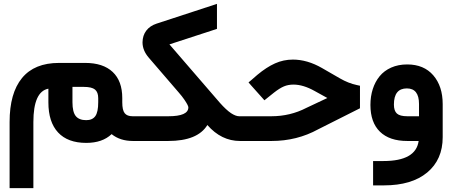

<svg xmlns="http://www.w3.org/2000/svg" viewBox="-20 -724 2323 986"><path d="M679.7 0H662.6Q596.7 0 553.2 -35.2Q505.9 9.8 422.9 9.8Q328.1 9.8 278.3 -43.7Q228.5 -97.2 228.5 -198.2V-268.6Q151.4 -253.9 151.4 -97.2V222.7V242.2H131.8H48.8H29.3V222.7V-97.7Q29.3 -245.6 93 -323.2Q156.7 -400.9 283.2 -400.9H417.5Q509.3 -400.9 558.6 -354.5Q607.9 -308.1 607.9 -220.2V-198.7Q607.9 -158.2 620.4 -142.6Q632.8 -127 660.6 -127H679.7Q685.1 -127 688.5 -106.4Q691.9 -85.9 691.9 -66.9V-61.5Q691.9 -41.5 688.7 -20.8Q685.5 0 679.7 0ZM410.2 -277.8H352.1V-199.2Q352.1 -148.9 369.1 -127.9Q386.2 -106.9 422.9 -106.9Q454.6 -106.9 469.5 -127.7Q484.4 -148.4 484.4 -199.2V-219.7Q484.4 -250.5 467.8 -264.2Q451.2 -277.8 410.2 -277.8Z M1219.7 0H1212.4Q1116.7 0 1044.9 -82Q995.1 0 843.8 0H674.3Q668.5 0 665.3 -20.8Q662.1 -41.5 662.1 -61.5V-66.9Q662.1 -85.9 665.5 -106.4Q668.9 -127 674.3 -127H844.7Q947.3 -127 947.3 -172.9Q947.3 -176.8 942.6 -186.3Q938 -195.8 926.3 -212.9Q914.6 -230 897.5 -249.5L744.1 -427.7Q711.9 -464.8 711.9 -506.8Q712.4 -542 731.2 -566.7Q750 -591.3 783.7 -602.5L1094.2 -704.1V-677.2V-589.8V-575.7L850.1 -496.1L1109.4 -195.8Q1125 -178.2 1139.6 -164.6Q1154.3 -150.9 1166.5 -142.8Q1178.7 -134.8 1189.2 -130.9Q1199.7 -127 1208 -127H1219.7Q1225.1 -127 1228.5 -106.4Q1231.9 -85.9 1231.9 -66.9V-61.5Q1231.9 -41.5 1228.8 -20.8Q1225.6 0 1219.7 0Z M1214.8 -127H1373.5Q1470.2 -127 1553.2 -169.9L1661.1 -220.7L1595.7 -256.8Q1537.1 -289.6 1487.3 -289.6Q1460 -289.6 1438 -280.3Q1416 -271 1387.2 -248.5L1352.5 -220.7L1337.9 -209L1325.7 -222.7L1269.5 -285.6L1256.3 -300.8L1271.5 -313.5L1301.3 -339.4Q1348.6 -378.9 1392.1 -398.4Q1435.5 -418 1484.4 -418Q1558.1 -418 1633.8 -374.5L1726.1 -321.3Q1769 -296.4 1813 -287.1L1828.6 -283.7V-268.1V-180.2V-168L1817.9 -162.6L1614.3 -60.1Q1504.9 0 1374.5 0H1214.8Q1209 0 1205.8 -20.8Q1202.6 -41.5 1202.6 -61.5V-66.9Q1202.6 -85.9 1206.1 -106.4Q1209.5 -127 1214.8 -127Z M2253.4 -189.5V-19.5Q2253.4 95.7 2173.8 161.9Q2094.2 228 1951.7 228H1915.5H1896V208.5V122.6V103H1915.5H1948.7Q2115.7 103 2129.9 0H2071.8Q1980 0 1931.2 -47.6Q1882.3 -95.2 1882.3 -185.1Q1882.3 -229 1894.3 -266.4Q1906.2 -303.7 1929.4 -332.3Q1952.6 -360.8 1989 -377Q2025.4 -393.1 2071.3 -393.1Q2156.7 -393.1 2205.1 -337.2Q2253.4 -281.2 2253.4 -189.5ZM2002.9 -187Q2002.9 -154.8 2018.3 -140.9Q2033.7 -127 2071.3 -127H2131.8V-189.9Q2131.8 -270 2069.3 -270Q2002.9 -270 2002.9 -187Z"/></svg>

Font: Shabnam WOL
Style: Bold-WOL
Weight: 700
Foundry: DejaVu fonts team - Redesigned by Saber Rastikerdar - Based on Vazir font
Version: Version 5.0.0